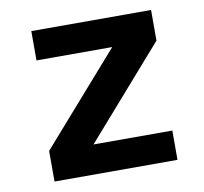

<svg xmlns="http://www.w3.org/2000/svg" viewBox="-66 -618 734 690"><g transform="rotate(-10 301.0 -273.5)"><path d="M79.1 -111.8 367.2 -439.9H90.8V-546.9H527.8V-435.1L240.2 -106.9H527.8V0H79.1Z"/></g></svg>

Font: Hack
Style: Bold
Weight: 700
Monospace: yes
Designer: Christopher Simpkins
Foundry: Christopher Simpkins
Version: Version 2.017